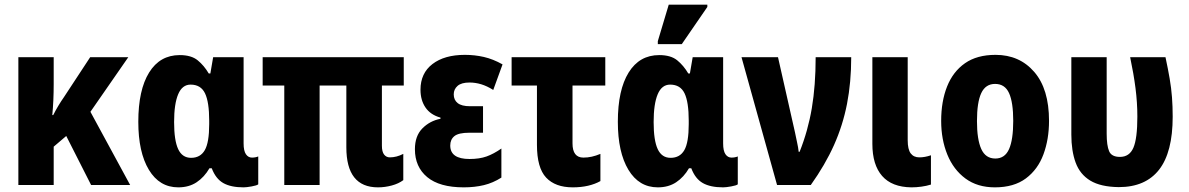

<svg xmlns="http://www.w3.org/2000/svg" viewBox="-20 -796 5117 826"><path d="M532 -550 369 -315 540 0H372L265 -211L211 -165V0H59V-550H211V-435Q211 -399 209.5 -365.5Q208 -332 205 -301H209Q219 -321 231 -341Q243 -361 255 -378L368 -550Z M747 10Q666 10 620.5 -65.5Q575 -141 575 -272Q575 -409 621.5 -484Q668 -559 753 -559Q803 -559 830.5 -536.5Q858 -514 878 -480H885L897 -550H1028V-179Q1028 -147 1038 -132.5Q1048 -118 1064 -118Q1079 -118 1091 -123V-3Q1085 2 1062.5 6Q1040 10 1028 10Q973 10 940.5 -8.5Q908 -27 891 -72H881Q859 -34 826 -12Q793 10 747 10ZM802 -117Q842 -117 861 -150Q880 -183 880 -262V-277Q880 -357 862 -394.5Q844 -432 800 -432Q764 -432 746.5 -390.5Q729 -349 729 -271Q729 -192 746.5 -154.5Q764 -117 802 -117Z M1606 10Q1470 10 1470 -162V-428H1355V0H1203V-428H1110V-550H1717V-428H1623V-169Q1623 -143 1632.5 -131Q1642 -119 1657 -119Q1686 -119 1715 -134V-21Q1695 -6 1665.5 2Q1636 10 1606 10Z M1975 10Q1871 10 1818 -34Q1765 -78 1765 -154Q1765 -211 1797 -243.5Q1829 -276 1875 -285V-290Q1832 -302 1810.5 -333.5Q1789 -365 1789 -410Q1789 -481 1840.5 -520.5Q1892 -560 1980 -560Q2022 -560 2061.5 -551Q2101 -542 2142 -519L2102 -409Q2075 -426 2050 -433.5Q2025 -441 2000 -441Q1965 -441 1948.5 -426.5Q1932 -412 1932 -390Q1932 -366 1949 -352.5Q1966 -339 2002 -339H2058V-225H1999Q1953 -225 1935 -210.5Q1917 -196 1917 -170Q1917 -112 2000 -112Q2043 -112 2073.5 -123Q2104 -134 2137 -157V-32Q2101 -9 2061.5 0.5Q2022 10 1975 10Z M2444 10Q2369 10 2329.5 -32Q2290 -74 2290 -173V-428H2181V-550H2584V-428H2443V-179Q2443 -118 2490 -118Q2508 -118 2526 -122Q2544 -126 2563 -134V-17Q2540 -4 2510 3Q2480 10 2444 10Z M2810 10Q2729 10 2683.5 -65.5Q2638 -141 2638 -272Q2638 -409 2684.5 -484Q2731 -559 2816 -559Q2866 -559 2893.5 -536.5Q2921 -514 2941 -480H2948L2960 -550H3091V-179Q3091 -147 3101 -132.5Q3111 -118 3127 -118Q3142 -118 3154 -123V-3Q3148 2 3125.5 6Q3103 10 3091 10Q3036 10 3003.5 -8.5Q2971 -27 2954 -72H2944Q2922 -34 2889 -12Q2856 10 2810 10ZM2865 -117Q2905 -117 2924 -150Q2943 -183 2943 -262V-277Q2943 -357 2925 -394.5Q2907 -432 2863 -432Q2827 -432 2809.5 -390.5Q2792 -349 2792 -271Q2792 -192 2809.5 -154.5Q2827 -117 2865 -117ZM2810 -606V-619L2857 -776H3023V-766L2913 -606Z M3323 0 3170 -550H3327L3400 -227Q3404 -206 3409 -184Q3414 -162 3416 -143H3420Q3456 -233 3472.5 -330.5Q3489 -428 3489 -550H3642Q3642 -442 3624 -349.5Q3606 -257 3568 -172Q3530 -87 3468 0Z M3901 10Q3817 9 3775 -39Q3733 -87 3733 -177V-550H3885V-193Q3885 -153 3898 -136Q3911 -119 3935 -119Q3959 -119 3985 -128V-2Q3966 4 3944 7Q3922 10 3901 10Z M4493 -276Q4493 -197 4469 -132Q4445 -67 4393.5 -28.5Q4342 10 4260 10Q4185 10 4133.5 -28Q4082 -66 4055.5 -131Q4029 -196 4029 -276Q4029 -360 4054.5 -424Q4080 -488 4131.5 -524Q4183 -560 4263 -560Q4366 -560 4429.5 -486.5Q4493 -413 4493 -276ZM4183 -275Q4183 -196 4201.5 -155Q4220 -114 4262 -114Q4303 -114 4321 -154.5Q4339 -195 4339 -276Q4339 -356 4321 -395.5Q4303 -435 4261 -435Q4220 -435 4201.5 -395.5Q4183 -356 4183 -275Z M4793 9Q4715 8 4670.5 -19Q4626 -46 4607.5 -96.5Q4589 -147 4589 -217V-550H4741V-221Q4741 -170 4751.5 -145.5Q4762 -121 4798 -121Q4839 -121 4856 -160.5Q4873 -200 4873 -294Q4873 -355 4865 -417Q4857 -479 4842 -550H4994Q5005 -499 5012 -458Q5019 -417 5022 -377.5Q5025 -338 5025 -294Q5025 -141 4966.5 -66Q4908 9 4793 9Z"/></svg>

Font: Noto Sans Condensed ExtraBold
Style: Regular
Weight: 800
Width: 3
Designer: Monotype Design Team
Foundry: Monotype Imaging Inc.
Version: Version 2.013; ttfautohint (v1.8.4.7-5d5b)